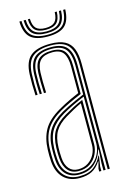

<svg xmlns="http://www.w3.org/2000/svg" viewBox="-115 -793 571 855"><g transform="rotate(-15 170.5 -365.5)"><path d="M273.5 0V-484.8Q273.5 -543.2 250.6 -570.9Q227.8 -598.5 170.5 -598.5Q115.8 -598.5 87.5 -576.2Q59.2 -554 57 -497Q56 -474.2 56.2 -450Q56.5 -425.8 57.8 -401.2H48.2Q46.8 -427 46.5 -451Q46.2 -475 47.2 -497.2Q49.5 -557 79.2 -581.6Q109 -606.2 170.5 -606.2Q212.8 -606.2 237.4 -593.1Q262 -580 272.6 -553Q283.2 -526 283.2 -484.8V0ZM146.5 -18Q181.2 -18 205.1 -33.9Q229 -49.8 241.6 -74.4Q254.2 -99 254.2 -124.5V-340.5Q224.2 -328.2 197.1 -315.1Q170 -302 150.8 -290.8Q108.2 -265.5 88.8 -234.4Q69.2 -203.2 67.5 -151.8Q67 -136.5 67.2 -125.9Q67.5 -115.2 68.5 -100.5Q71.5 -60.8 92 -39.4Q112.5 -18 146.5 -18ZM147.2 -25.8Q116.5 -25.8 98.8 -45.8Q81 -65.8 78.2 -101.8Q77 -117 77 -127.2Q77 -137.5 77.2 -151Q78.8 -200.8 97.1 -230Q115.5 -259.2 155.5 -283Q176.2 -295.2 198.6 -306.9Q221 -318.5 244 -328V-124.2Q244 -100.8 233.1 -78Q222.2 -55.2 200.8 -40.5Q179.2 -25.8 147.2 -25.8ZM147.5 -33.8Q174.2 -33.8 193.6 -46.6Q213 -59.5 223.6 -80.1Q234.2 -100.8 234.2 -124V-315Q214.5 -306 196.9 -296.2Q179.2 -286.5 160 -275.2Q121.2 -252 104.8 -224.2Q88.2 -196.5 87 -150.5Q86.8 -138.8 86.8 -128Q86.8 -117.2 88 -102Q90.2 -69.8 105.8 -51.8Q121.2 -33.8 147.5 -33.8ZM144.2 5.5Q98 5.5 70.5 -21.5Q43 -48.5 39 -99.2Q38 -113.8 37.9 -125.9Q37.8 -138 38.2 -153.2Q39.8 -205.2 60.9 -243.6Q82 -282 137 -314Q150.5 -321.8 165.5 -329.6Q180.5 -337.5 197.6 -345.5Q214.8 -353.5 234.5 -361.8V-484.8Q234.5 -526.2 220.1 -546.8Q205.8 -567.2 170.5 -567.2Q133 -567.2 115.2 -550Q97.5 -532.8 96 -494.8Q95.2 -475.2 95.5 -451.1Q95.8 -427 97 -401.2H87.2Q85.8 -428 85.6 -452.2Q85.5 -476.5 86.2 -495Q88 -537.8 108.1 -556.4Q128.2 -575 170.5 -575Q211.5 -575 227.9 -552.4Q244.2 -529.8 244.2 -484.8V-355.2Q214.8 -343 187.4 -330Q160 -317 141.5 -306.2Q94 -278.8 71.8 -243.4Q49.5 -208 48 -153Q47.8 -138 47.8 -126.2Q47.8 -114.5 48.8 -99.8Q52.5 -53 77.5 -27.8Q102.5 -2.5 145 -2.5Q187.5 -2.5 211.5 -21Q235.5 -39.5 249.2 -69.2H251.8L244.2 -20.8V0H234.5V-13L243 -44.8H240.8Q223.8 -18 200.4 -6.2Q177 5.5 144.2 5.5ZM253.8 0V-33L257.5 -95.8H255.2Q244.5 -58 217.5 -34Q190.5 -10 145.8 -10Q107 -10 84.4 -33.9Q61.8 -57.8 58.8 -100.2Q57.8 -115.5 57.6 -126.6Q57.5 -137.8 57.8 -152.2Q59.2 -205.8 79.8 -238.9Q100.2 -272 146.5 -298.8Q159.5 -306.2 176.2 -314.6Q193 -323 212.8 -332Q232.5 -341 254.2 -350V-484.8Q254.2 -534 235.8 -558.4Q217.2 -582.8 170.5 -582.8Q122.8 -582.8 100.6 -562.4Q78.5 -542 76.5 -495.2Q75.8 -478 75.9 -453.1Q76 -428.2 77.5 -401.2H67.8Q66.2 -427.5 66.1 -452.4Q66 -477.2 66.8 -495.5Q68.8 -546.2 93 -568.5Q117.2 -590.8 170.5 -590.8Q222 -590.8 242.9 -564.9Q263.8 -539 263.8 -484.8V0ZM169.5 -640Q114.5 -640 89.9 -662.6Q65.2 -685.2 63.8 -737.2H73.5Q75 -689.5 97.4 -668.8Q119.8 -648 169.5 -648Q219.5 -648 241.8 -668.8Q264 -689.5 265.5 -737.2H275.2Q273.5 -685.2 249 -662.6Q224.5 -640 169.5 -640ZM169.5 -655.5Q124.8 -655.5 104.6 -674.5Q84.5 -693.5 83.2 -737.2H93Q94.2 -698 112 -680.8Q129.8 -663.5 169.5 -663.5Q209.2 -663.5 227 -680.8Q244.8 -698 246 -737.2H255.8Q254.5 -693.5 234.4 -674.5Q214.2 -655.5 169.5 -655.5ZM169.5 -671.2Q135 -671.2 119.5 -686.6Q104 -702 102.8 -737.2H112.2Q113 -706 126.4 -692.6Q139.8 -679.2 169.5 -679.2Q199.2 -679.2 212.6 -692.6Q226 -706 226.8 -737.2H236.2Q235.2 -702 219.6 -686.6Q204 -671.2 169.5 -671.2Z"/></g></svg>

Font: Big Shoulders Inline Text ExtraLight
Style: Regular
Weight: 250
Version: Version 2.002